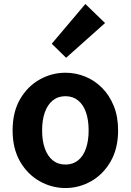

<svg xmlns="http://www.w3.org/2000/svg" viewBox="-20 -944 666 978"><path d="M313.3 13.8Q243.3 13.8 181.6 -21.1Q119.9 -55.9 82 -121.7Q44.2 -187.5 44.2 -279.9Q44.2 -372.8 82 -438.4Q119.9 -503.9 181.6 -538.7Q243.3 -573.5 313.3 -573.5Q365.7 -573.5 414.1 -553.9Q462.4 -534.2 500 -496.4Q537.6 -458.5 559.6 -404.2Q581.6 -349.8 581.6 -279.9Q581.6 -187.5 543.6 -121.7Q505.7 -55.9 444.5 -21.1Q383.3 13.8 313.3 13.8ZM313.3 -105.8Q351.3 -105.8 377.9 -127.3Q404.5 -148.9 418 -188.2Q431.5 -227.4 431.5 -279.9Q431.5 -332.7 418 -371.7Q404.5 -410.7 377.9 -432.3Q351.3 -454 313.3 -454Q275.2 -454 248.7 -432.3Q222.1 -410.7 208.3 -371.7Q194.5 -332.7 194.5 -279.9Q194.5 -227.4 208.3 -188.2Q222.1 -148.9 248.7 -127.3Q275.2 -105.8 313.3 -105.8ZM316.8 -649.7 243.6 -721.2 414.8 -923.7 515.1 -826.6Z"/></svg>

Font: Noto Sans JP
Style: Regular
Weight: 100
Designer: Ryoko NISHIZUKA 西塚涼子 (kana, bopomofo & ideographs); Paul D. Hunt (Latin, Greek & Cyrillic); Sandoll Communications 산돌커뮤니
Foundry: Adobe
Version: Version 2.004;hotconv 1.0.118;makeotfexe 2.5.65603